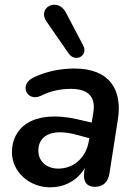

<svg xmlns="http://www.w3.org/2000/svg" viewBox="-20 -791 573 821"><path d="M194 10C253 10 309 -16 343 -73L340 -56C334 -14 352 8 385 8C420 8 442 -12 448 -49L484 -280C504 -406 450 -498 298 -498C243 -498 181 -487 126 -461C57 -430 96 -354 154 -381C198 -403 239 -411 284 -411C360 -411 390 -374 379 -309L372 -267L306 -282C118 -323 31 -243 31 -140C31 -56 106 10 194 10ZM179 -699 273 -563C302 -521 358 -553 336 -596L262 -737C227 -805 137 -759 179 -699ZM144 -147C144 -203 190 -248 314 -213L362 -200L360 -189C348 -115 294 -70 229 -70C183 -70 144 -98 144 -147Z"/></svg>

Font: SN Pro Semibold
Style: Italic
Weight: 600
Italic angle: -9°
Designer: Tobias Whetton
Foundry: Supernotes
Version: Version 1.001;Glyphs 3.2 (3249)